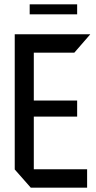

<svg xmlns="http://www.w3.org/2000/svg" viewBox="-20 -866 445 886"><path d="M122 0 48 -84V-85H382V0ZM48 -85V-708H136V-85ZM136 -328V-402H336V-328ZM136 -623V-708H396V-707L323 -623ZM117 -800V-846H336V-800Z"/></svg>

Font: Foldit
Style: Regular
Weight: 400
Version: Version 1.003